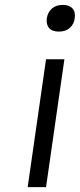

<svg xmlns="http://www.w3.org/2000/svg" viewBox="-20 -764 326 784"><path d="M93 0 168 -522H243L168 0ZM221 -635Q193 -635 180.5 -649.5Q168 -664 171 -689Q175 -714 192 -729Q209 -744 236 -744Q263 -744 276 -729.5Q289 -715 285 -689Q282 -665 265 -650Q248 -635 221 -635Z"/></svg>

Font: Lexend Light
Style: Italic
Weight: 300
Italic angle: -8.13011°
Designer: Bonnie Shaver-Troup, Thomas Jockin
Foundry: Lexend
Version: Version 1.007